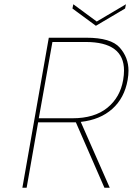

<svg xmlns="http://www.w3.org/2000/svg" viewBox="-20 -881 623 901"><path d="M567 -841 430 -760 320 -841 324 -861 434 -780 571 -861ZM470 0 336 -307H159L105 0H85L209 -704H385Q501 -704 542 -657.5Q583 -611 583 -550Q583 -529 579 -506Q564 -421 507 -370Q450 -319 359 -309L495 0ZM320 -326Q423 -326 483.5 -375Q544 -424 558 -506Q562 -530 562 -550Q562 -684 382 -684H226L162 -326Z"/></svg>

Font: Fz Poppins Thin
Style: Italic
Weight: 100
Italic angle: -10°
Designer: Ninad Kale (Devanagari), Jonny Pinhorn (Latin)
Foundry: Indian Type Foundry
Version: Vit hóa bi Vntype.Com & FontZin.Com